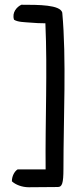

<svg xmlns="http://www.w3.org/2000/svg" viewBox="-20 -679 322 808"><path d="M30 84C45 98 72 109 101 109C143 109 182 108 223 108C241 108 247 94 247 31C247 -179 260 -431 242 -626C233 -659 143 -659 70 -659C52 -651 29 -627 39 -596C55 -586 80 -586 106 -584C131 -582 147 -581 171 -581C180 -381 170 -172 172 34H54C41 42 30 62 30 84Z"/></svg>

Font: Snowfall
Style: Regular
Weight: 400
Designer: Jasper
Foundry: Cannot Into Space Fonts
Version: Version 0.9